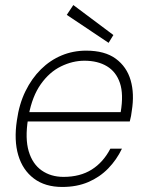

<svg xmlns="http://www.w3.org/2000/svg" viewBox="-20 -730 580 762"><path d="M227 12Q159 12 114.5 -21.5Q70 -55 52.5 -114Q35 -173 47 -252Q56 -317 81 -368Q106 -419 142.5 -455Q179 -491 224.5 -510Q270 -529 322 -529Q396 -529 439.5 -497Q483 -465 498.5 -411.5Q514 -358 503 -290Q502 -280 500 -269.5Q498 -259 495 -248H77L84 -285H459Q471 -356 456 -400.5Q441 -445 404.5 -467Q368 -489 315 -489Q268 -489 222 -466.5Q176 -444 142 -396Q108 -348 94 -273L91 -256Q79 -180 94 -129.5Q109 -79 145.5 -53.5Q182 -28 232 -28Q298 -28 344 -57Q390 -86 418 -140H464Q443 -96 409.5 -61.5Q376 -27 330.5 -7.5Q285 12 227 12ZM411 -560 245 -671 271 -710 430 -591Z"/></svg>

Font: DM Sans 11pt ExtraLight
Style: Italic
Weight: 250
Italic angle: -10°
Version: Version 4.004;gftools[0.9.30]